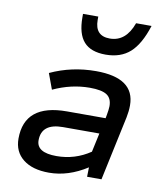

<svg xmlns="http://www.w3.org/2000/svg" viewBox="-83 -800 747 880"><g transform="rotate(10 290.0 -360.0)"><path d="M204 12Q127 12 83.5 -22.5Q40 -57 40 -118Q40 -279 237 -279H417L420 -295Q422 -307 423.5 -317.5Q425 -328 425 -336Q425 -373 401 -388.5Q377 -404 322 -404Q236 -404 152 -365L125 -438Q224 -484 337 -484Q517 -484 517 -356Q517 -343 515.5 -329Q514 -315 511 -300L447 0H380L381 -44Q294 12 204 12ZM225 -69Q311 -69 382 -117L401 -205H232Q132 -205 132 -126Q132 -69 225 -69ZM366 -566Q297 -566 264.5 -602.5Q232 -639 232 -716V-732H303V-716Q303 -642 372 -642Q447 -642 479 -732H551Q523 -644 479.5 -605Q436 -566 366 -566Z"/></g></svg>

Font: Sometype Mono Medium
Style: Italic
Weight: 500
Italic angle: -12°
Monospace: yes
Designer: Ryoichi Tsunekawa
Foundry: Dharma Type
Version: Version 1.000; ttfautohint (v1.8.3)